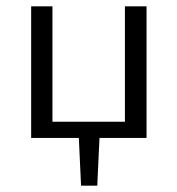

<svg xmlns="http://www.w3.org/2000/svg" viewBox="-20 -434 558 604"><path d="M373 -414H441V0H293L286 150H235L228 0H78V-414H145V-51H373Z"/></svg>

Font: EauTestInfant
Style: Regular
Weight: 400
Designer: Christian Thalmann (Catharsis Fonts)
Version: Version 0.001;PS 000.001;hotconv 1.0.88;makeotf.lib2.5.64775